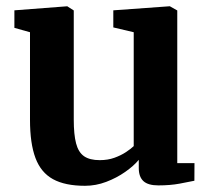

<svg xmlns="http://www.w3.org/2000/svg" viewBox="-20 -588 681 619"><path d="M490.4 9.7Q457.4 9.7 442.4 -4.1Q427.4 -18 427.4 -46V-72.7Q411 -52.9 383.5 -33.7Q356 -14.4 322.5 -1.7Q289 11 254.1 11Q189.7 11 150.8 -10.4Q111.9 -31.8 94.3 -78.7Q76.7 -125.7 76.7 -201.7V-484.1L26.4 -498.2V-554.7L195.9 -567.7H196.9L217.8 -554.3V-202.1Q217.8 -154.2 225.3 -125.7Q232.7 -97.2 250.9 -84.4Q269.2 -71.7 301.5 -71.7Q327.6 -71.7 348.7 -79.3Q369.8 -86.9 385.6 -97.3Q401.4 -107.7 411.1 -116.9V-484.1L345.3 -499.6V-554.7L525.3 -567.7H527.8L551.5 -554.3V-62.1H607L606.7 -5.3Q588.8 -1.5 558.8 4.1Q528.9 9.7 490.4 9.7Z"/></svg>

Font: Merriweather 7pt Light
Style: Regular
Weight: 300
Designer: Eben Sorkin
Foundry: Eben Sorkin
Version: Version 2.200;gftools[0.9.31]